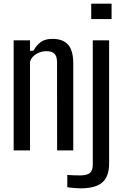

<svg xmlns="http://www.w3.org/2000/svg" viewBox="-20 -820 670 1047"><path d="M54.5 0V-600H143.5V-543.5H162.5Q180 -575.5 203.8 -591.8Q227.5 -608 266 -608Q323 -608 351 -576.8Q379 -545.5 379.5 -476V0H291.5L291 -483Q290.5 -514 276.5 -527.5Q262.5 -541 232.5 -541Q204.5 -541 179 -526.2Q153.5 -511.5 143.5 -484.5V0ZM477.5 -716V-800H588.5V-716ZM419 207Q403.5 207 383 205.2Q362.5 203.5 347 201V134Q360.5 135 379.8 135.8Q399 136.5 417.5 136.5Q454.5 136.5 470.2 123Q486 109.5 486 79V-600H575V70.5Q575 143 538 175Q501 207 419 207Z"/></svg>

Font: Big Shoulders Text Thin Medium
Style: Regular
Weight: 500
Version: Version 2.002